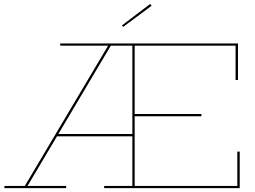

<svg xmlns="http://www.w3.org/2000/svg" viewBox="-20 -978 1324 998"><path d="M521.5 0V-11.5H668V-740.5H293V-752H1217V-562H1204.5V-740.5H680V-11.5H1213.5V-190H1226V0ZM3 0V-11.5H109L547.5 -750H561.5L123 -11.5H324V0ZM273 -269.5V-281.5H675V-269.5ZM674 -373.5V-385.5H1027V-373.5ZM760.5 -957.5 768 -948 620 -838 614 -846Z"/></svg>

Font: Hepta Slab ExtraLight Thin
Style: Regular
Weight: 250
Version: Version 1.102